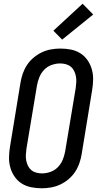

<svg xmlns="http://www.w3.org/2000/svg" viewBox="-20 -1004 540 1032"><path d="M205 8Q176 8 148 2.5Q120 -3 97 -17.5Q74 -32 58.5 -54.5Q43 -77 35.5 -103.5Q28 -130 28.5 -159Q29 -188 34 -217L90 -559Q94 -584 102.5 -608.5Q111 -633 125.5 -655Q140 -677 161 -694.5Q182 -712 205.5 -723Q229 -734 254.5 -738.5Q280 -743 304 -743Q334 -743 361.5 -737.5Q389 -732 412 -717.5Q435 -703 450.5 -680.5Q466 -658 473.5 -631.5Q481 -605 480.5 -576Q480 -547 475 -518L419 -176Q415 -151 406.5 -126.5Q398 -102 383.5 -80Q369 -58 348 -40.5Q327 -23 303.5 -12Q280 -1 254.5 3.5Q229 8 205 8ZM206 -72Q228 -72 251 -80Q274 -88 291 -105.5Q308 -123 317 -145Q326 -167 330 -189L387 -531Q389 -547 390 -563Q391 -579 388 -594Q385 -609 378.5 -622.5Q372 -636 360.5 -645.5Q349 -655 334 -659Q319 -663 303 -663Q281 -663 258 -655Q235 -647 218 -629.5Q201 -612 192 -590Q183 -568 179 -546L122 -204Q120 -188 119 -172Q118 -156 121 -141Q124 -126 130.5 -112.5Q137 -99 148.5 -89.5Q160 -80 175 -76Q190 -72 206 -72ZM314 -791 267 -839 424 -984 481 -926Z"/></svg>

Font: Iosevka SS04 Medium Oblique
Style: Regular
Weight: 500
Italic angle: -9°
Monospace: yes
Designer: Belleve Invis
Foundry: Belleve Invis
Version: Version 19.0.0; ttfautohint (v1.8.4)